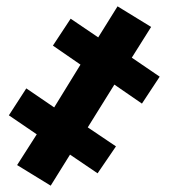

<svg xmlns="http://www.w3.org/2000/svg" viewBox="-20 -545 538 606"><path d="M34 -24 140 41 201 -57 288 2 346 -83 257 -143 341 -278 428 -218 484 -303 396 -363 457 -460 351 -525 290 -427 203 -486 147 -401 234 -341 151 -206 63 -266 8 -181 96 -121Z"/></svg>

Font: Fixel Text 20240404 ExtraBold
Style: Italic
Weight: 800
Width: 4
Italic angle: -10°
Designer: AlfaBravo + MacPaw
Foundry: Kyrylo Tkachov, Marchela Mozhyna, Serhii Makarenko, Maria Weinstein, Zakhar Kryvoshyya
Version: Version 1.211;Glyphs 3.2 (3225)